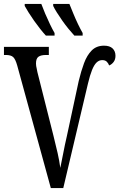

<svg xmlns="http://www.w3.org/2000/svg" viewBox="-20 -951 604 971"><path d="M67 -620Q58 -652 46.5 -662.5Q35 -673 9 -673H0V-714H227V-673H213Q187 -673 174.5 -664Q162 -655 162 -630Q162 -624 163 -617Q164 -610 166 -602.5Q168 -595 169 -587L250 -266Q263 -214 271.5 -176.5Q280 -139 285 -102Q293 -140 300.5 -179.5Q308 -219 318 -262L378 -541Q390 -591 405 -631.5Q420 -672 444 -696Q468 -720 506 -720Q535 -720 549.5 -706Q564 -692 564 -669Q564 -650 554.5 -637.5Q545 -625 532 -620Q528 -631 520 -639Q512 -647 497 -647Q481 -647 468.5 -635Q456 -623 445.5 -597Q435 -571 425 -529L300 0H237ZM356 -771Q343 -785 327 -804.5Q311 -824 295.5 -846Q280 -868 267.5 -888Q255 -908 249 -921V-931H331Q340 -909 351 -882Q362 -855 374.5 -829Q387 -803 398 -784V-771ZM212 -771Q199 -785 183.5 -804.5Q168 -824 152.5 -846Q137 -868 124.5 -888Q112 -908 105 -921V-931H189Q197 -909 208.5 -882Q220 -855 232.5 -829Q245 -803 256 -784V-771Z"/></svg>

Font: Noto Serif ExtraCondensed
Style: Regular
Weight: 400
Width: 2
Designer: Monotype Design Team
Foundry: Monotype Imaging Inc.
Version: Version 2.013